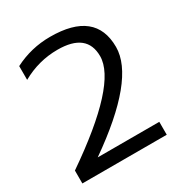

<svg xmlns="http://www.w3.org/2000/svg" viewBox="-166 -823 890 943"><g transform="rotate(-30 279.5 -351.5)"><path d="M29.3 0V-73.2Q417.5 -340.3 417.5 -498Q417.5 -629.9 251.5 -629.9Q144 -629.9 48.8 -576.2V-654.3Q144 -703.1 251.5 -703.1Q507.8 -703.1 507.8 -498Q507.8 -317.4 158.7 -73.2H507.8V0Z"/></g></svg>

Font: Voltera
Style: Regular
Weight: 400
Designer: Bernd Montag
Version: Version 1.301